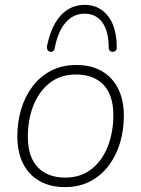

<svg xmlns="http://www.w3.org/2000/svg" viewBox="-20 -758 578 786"><path d="M245 8Q186 8 142 -17Q98 -42 74.5 -88.5Q51 -135 51 -200Q51 -258 66.5 -310.5Q82 -363 113 -404Q144 -445 189 -468.5Q234 -492 293 -492Q353 -492 396.5 -467Q440 -442 463.5 -395.5Q487 -349 487 -284Q487 -226 471.5 -173.5Q456 -121 425 -80Q394 -39 349 -15.5Q304 8 245 8ZM247 -31Q311 -31 355 -66Q399 -101 421.5 -159Q444 -217 444 -286Q444 -369 403.5 -411Q363 -453 291 -453Q227 -453 183 -418Q139 -383 116.5 -325.5Q94 -268 94 -198Q94 -116 134.5 -73.5Q175 -31 247 -31ZM186 -546Q178 -547 174.5 -554Q171 -561 173 -572Q184 -625 205 -662Q226 -699 257 -718.5Q288 -738 327 -738Q367 -738 396.5 -717Q426 -696 442 -657.5Q458 -619 458 -564Q458 -556 454.5 -551.5Q451 -547 443 -546Q436 -545 430.5 -549.5Q425 -554 425 -563Q425 -630 399 -666Q373 -702 326 -702Q280 -702 248.5 -665.5Q217 -629 204 -561Q203 -553 198 -549Q193 -545 186 -546Z"/></svg>

Font: Nunito ExtraLight
Style: Italic
Weight: 200
Italic angle: -9°
Designer: Vernon Adams
Foundry: Vernon Adams
Version: Version 3.602